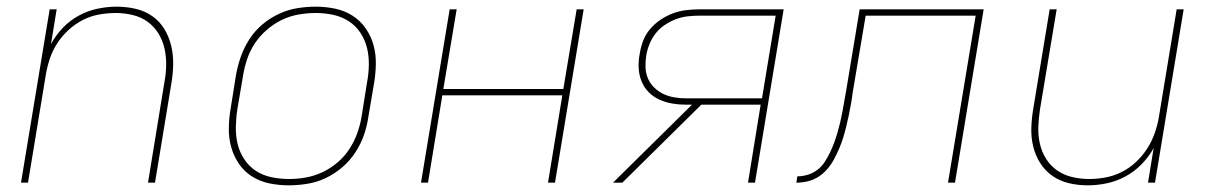

<svg xmlns="http://www.w3.org/2000/svg" viewBox="-20 -548 3640 576"><path d="M43 0 129 -520H150L133 -416Q147 -442 168.5 -464.5Q190 -487 217 -501.5Q244 -516 273 -522Q302 -528 330 -528Q359 -528 387 -521.5Q415 -515 437 -499.5Q459 -484 473 -461Q487 -438 493.5 -411Q500 -384 499.5 -355Q499 -326 494 -297L445 0H424L473 -300Q478 -326 478.5 -352Q479 -378 473.5 -402.5Q468 -427 455 -448Q442 -469 422.5 -483Q403 -497 378 -503Q353 -509 327 -509Q303 -509 277.5 -504.5Q252 -500 228.5 -488Q205 -476 185 -457.5Q165 -439 151 -417Q137 -395 129 -370.5Q121 -346 117 -321L64 0Z M846 8Q816 8 787.5 2Q759 -4 735.5 -19Q712 -34 696.5 -57Q681 -80 673.5 -107Q666 -134 666.5 -164Q667 -194 672 -223L688 -323Q693 -351 702.5 -378Q712 -405 728 -430Q744 -455 767 -474.5Q790 -494 817 -506.5Q844 -519 872 -523.5Q900 -528 927 -528Q957 -528 985.5 -522Q1014 -516 1037.5 -501Q1061 -486 1077 -463Q1093 -440 1100.5 -413Q1108 -386 1107.5 -356Q1107 -326 1102 -297L1085 -197Q1081 -169 1071.5 -142Q1062 -115 1045.5 -90Q1029 -65 1006 -45.5Q983 -26 956.5 -13.5Q930 -1 901.5 3.5Q873 8 846 8ZM847 -11Q872 -11 897.5 -15.5Q923 -20 947.5 -31.5Q972 -43 993 -61Q1014 -79 1028.5 -101.5Q1043 -124 1052 -149Q1061 -174 1065 -200L1081 -300Q1086 -326 1086.5 -353Q1087 -380 1081 -404.5Q1075 -429 1061 -450Q1047 -471 1026 -484.5Q1005 -498 979.5 -503.5Q954 -509 927 -509Q902 -509 876 -504.5Q850 -500 826 -488.5Q802 -477 781 -459Q760 -441 745 -418.5Q730 -396 721.5 -371Q713 -346 709 -320L692 -220Q688 -194 687.5 -167Q687 -140 693 -115.5Q699 -91 713 -70Q727 -49 747.5 -35.5Q768 -22 794 -16.5Q820 -11 847 -11Z M1243 0 1329 -520H1350L1310 -281H1670L1710 -520H1731L1645 0H1624L1667 -262H1307L1264 0Z M1819 0 2056 -234H2037Q2016 -234 1996 -237.5Q1976 -241 1957.5 -249.5Q1939 -258 1925.5 -272Q1912 -286 1904.5 -304.5Q1897 -323 1896 -344Q1895 -365 1899 -386Q1902 -405 1909 -424.5Q1916 -444 1930 -460.5Q1944 -477 1962 -489Q1980 -501 1999 -508Q2018 -515 2038 -517.5Q2058 -520 2078 -520H2331L2245 0H2224L2262 -234H2084L1847 0ZM2266 -253 2307 -501H2078Q2061 -501 2043 -499Q2025 -497 2008 -490.5Q1991 -484 1975 -473.5Q1959 -463 1947.5 -448.5Q1936 -434 1929 -417Q1922 -400 1919 -383Q1916 -365 1916.5 -347Q1917 -329 1923.5 -313.5Q1930 -298 1942 -286Q1954 -274 1969.5 -266.5Q1985 -259 2002.5 -256Q2020 -253 2038 -253Z M2369 0 2372 -19Q2387 -19 2402.5 -23.5Q2418 -28 2431.5 -38Q2445 -48 2454 -62Q2463 -76 2470 -90.5Q2477 -105 2482.5 -120Q2488 -135 2492.5 -150.5Q2497 -166 2500.5 -181Q2504 -196 2507 -211.5Q2510 -227 2512.5 -242.5Q2515 -258 2518 -273L2559 -520H2931L2845 0H2824L2907 -501H2577L2538 -270Q2536 -253 2533 -236.5Q2530 -220 2526.5 -203Q2523 -186 2519 -169.5Q2515 -153 2510 -136.5Q2505 -120 2498 -103.5Q2491 -87 2482.5 -71Q2474 -55 2462 -41Q2450 -27 2435 -17.5Q2420 -8 2403 -4Q2386 0 2369 0Z M3243 8Q3214 8 3186.5 1.5Q3159 -5 3137 -20.5Q3115 -36 3100.5 -59Q3086 -82 3079.5 -109Q3073 -136 3074 -165Q3075 -194 3080 -223L3129 -520H3150L3100 -220Q3096 -194 3095 -168Q3094 -142 3099.5 -117.5Q3105 -93 3118 -72Q3131 -51 3151 -37Q3171 -23 3196 -17Q3221 -11 3247 -11Q3271 -11 3296 -15.5Q3321 -20 3345 -32Q3369 -44 3388.5 -62.5Q3408 -81 3422 -103Q3436 -125 3444.5 -149.5Q3453 -174 3457 -199L3510 -520H3531L3445 0H3424L3441 -104Q3427 -78 3405 -55.5Q3383 -33 3356 -18.5Q3329 -4 3300 2Q3271 8 3243 8Z"/></svg>

Font: Iosevka Aile Thin
Style: Italic
Weight: 100
Italic angle: -9°
Designer: Belleve Invis
Foundry: Belleve Invis
Version: Version 31.1.0; ttfautohint (v1.8.4)